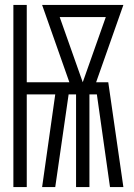

<svg xmlns="http://www.w3.org/2000/svg" viewBox="-20 -755 540 775"><path d="M34 0V-735H88V-423H260L150 -735H478L368 -423H417L478 0H424L371 -374H341V0H287V-374H257L203 0H150L203 -374H88V0ZM314 -423 407 -686H221Z"/></svg>

Font: Iosevka Light
Style: Regular
Weight: 300
Monospace: yes
Designer: Belleve Invis
Foundry: Belleve Invis
Version: Version 32.5.0; ttfautohint (v1.8.4)